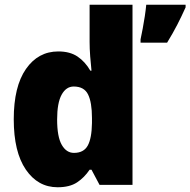

<svg xmlns="http://www.w3.org/2000/svg" viewBox="-20 -780 803 810"><path d="M763 -749Q746 -711 728 -676Q710 -641 685 -600H573V-614Q577 -633 582 -659Q587 -685 591 -712Q595 -739 597 -760H763ZM223 10Q140 10 89 -64.5Q38 -139 38 -277Q38 -415 89.5 -489Q141 -563 226 -563Q275 -563 307 -541.5Q339 -520 361 -482H366Q363 -509 360.5 -542Q358 -575 358 -603V-760H539V0H400L366 -64H358Q336 -31 305 -10.5Q274 10 223 10ZM292 -135Q333 -135 350 -165.5Q367 -196 368 -261V-282Q368 -348 351.5 -381.5Q335 -415 291 -415Q259 -415 240 -380.5Q221 -346 221 -276Q221 -203 240.5 -169Q260 -135 292 -135Z"/></svg>

Font: Noto Sans SemiCondensed Black
Style: Regular
Weight: 900
Width: 4
Designer: Monotype Design Team
Foundry: Monotype Imaging Inc.
Version: Version 2.013; ttfautohint (v1.8.4.7-5d5b)